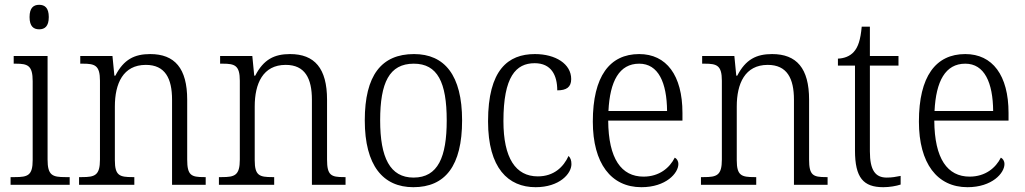

<svg xmlns="http://www.w3.org/2000/svg" viewBox="-20 -769 4265 799"><path d="M143 -647C166 -647 183 -659 183 -698C183 -737 166 -749 143 -749C120 -749 103 -737 103 -698C103 -659 120 -647 143 -647ZM24 0H270V-32H252C198 -32 178 -39 178 -105V-536H37V-504H46C96 -504 116 -496 116 -431V-103C116 -39 96 -32 42 -32H24Z M309 0H539V-32H531C478 -32 458 -38 458 -102V-326C458 -421 492 -499 587 -499C667 -499 696 -443 696 -354V0H836V-32H829C776 -32 759 -39 759 -105V-354C759 -485 707 -544 605 -544C540 -544 495 -522 460 -454H456L448 -536H314V-504H325C375 -504 396 -497 396 -433V-105C396 -39 375 -32 321 -32H309Z M891 0H1121V-32H1113C1060 -32 1040 -38 1040 -102V-326C1040 -421 1074 -499 1169 -499C1249 -499 1278 -443 1278 -354V0H1418V-32H1411C1358 -32 1341 -39 1341 -105V-354C1341 -485 1289 -544 1187 -544C1122 -544 1077 -522 1042 -454H1038L1030 -536H896V-504H907C957 -504 978 -497 978 -433V-105C978 -39 957 -32 903 -32H891Z M1700 10C1833 10 1903 -79 1903 -268C1903 -456 1830 -544 1703 -544C1567 -544 1498 -455 1498 -268C1498 -80 1574 10 1700 10ZM1701 -30C1603 -30 1562 -113 1562 -268C1562 -425 1600 -504 1702 -504C1801 -504 1839 -426 1839 -268C1839 -116 1803 -30 1701 -30Z M2209 10C2308 10 2358 -46 2358 -86C2358 -102 2354 -112 2346 -120C2325 -74 2285 -35 2218 -35C2126 -35 2075 -111 2075 -265C2075 -450 2127 -506 2205 -506C2274 -506 2299 -456 2299 -393C2337 -393 2357 -406 2357 -440C2357 -503 2292 -544 2206 -544C2094 -544 2011 -478 2011 -264C2011 -69 2095 10 2209 10Z M2649 10C2752 10 2803 -49 2803 -86C2803 -100 2796 -109 2788 -113C2767 -71 2724 -34 2658 -34C2566 -34 2512 -108 2511 -267H2820V-299C2820 -456 2753 -544 2640 -544C2517 -544 2447 -451 2447 -263C2447 -89 2523 10 2649 10ZM2756 -307H2512C2518 -431 2557 -504 2640 -504C2720 -504 2755 -425 2756 -307Z M2897 0H3127V-32H3119C3066 -32 3046 -38 3046 -102V-326C3046 -421 3080 -499 3175 -499C3255 -499 3284 -443 3284 -354V0H3424V-32H3417C3364 -32 3347 -39 3347 -105V-354C3347 -485 3295 -544 3193 -544C3128 -544 3083 -522 3048 -454H3044L3036 -536H2902V-504H2913C2963 -504 2984 -497 2984 -433V-105C2984 -39 2963 -32 2909 -32H2897Z M3656 10C3682 10 3710 5 3728 -1V-37C3708 -33 3692 -30 3670 -30C3623 -30 3600 -60 3600 -139V-496H3719V-536H3600V-658H3566C3561 -603 3551 -573 3533 -553C3517 -535 3493 -526 3467 -525V-496H3538V-143C3538 -29 3573 10 3656 10Z M4006 10C4109 10 4160 -49 4160 -86C4160 -100 4153 -109 4145 -113C4124 -71 4081 -34 4015 -34C3923 -34 3869 -108 3868 -267H4177V-299C4177 -456 4110 -544 3997 -544C3874 -544 3804 -451 3804 -263C3804 -89 3880 10 4006 10ZM4113 -307H3869C3875 -431 3914 -504 3997 -504C4077 -504 4112 -425 4113 -307Z"/></svg>

Font: Noto Serif Bengali SemiCondensed Light
Style: Regular
Weight: 300
Width: 4
Designer: Juan Bruce, Universal Thirst, Indian Type Foundry and the Monotype Design Team.
Foundry: Monotype Imaging Inc.
Version: Version 2.003